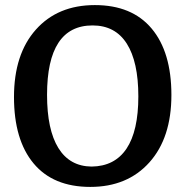

<svg xmlns="http://www.w3.org/2000/svg" viewBox="-20 -720 729 755"><path d="M344 -620Q165 -620 165 -347Q165 -210 209.5 -138Q254 -66 340 -65Q431 -66 477.5 -135.5Q524 -205 524 -341Q524 -477 478.5 -548.5Q433 -620 344 -620ZM35 -338.5Q35 -507 121 -603.5Q207 -700 353 -700Q499 -700 576.5 -607.5Q654 -515 654 -346.5Q654 -178 567.5 -81.5Q481 15 335 15Q189 15 112 -77.5Q35 -170 35 -338.5Z"/></svg>

Font: Karma
Style: Bold
Weight: 700
Designer: Joana Correia
Foundry: Indian Type Foundry
Version: Version 1.202;PS 1.0;hotconv 1.0.78;makeotf.lib2.5.61930; tt